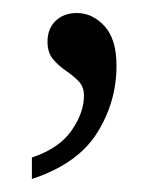

<svg xmlns="http://www.w3.org/2000/svg" viewBox="-20 -121 250 295"><path d="M29 121Q71 107 90 79.5Q109 52 109 26Q109 12 100.5 3.5Q92 -5 81 -12.5Q70 -20 61.5 -30Q53 -40 53 -57Q53 -77 65.5 -89Q78 -101 98 -101Q122 -101 140.5 -81Q159 -61 159 -20Q159 36 129 83.5Q99 131 29 154Z"/></svg>

Font: Noto Serif Armenian SemiCondensed Light
Style: Regular
Weight: 300
Width: 4
Designer: Monotype Design Team
Foundry: Monotype Imaging Inc.
Version: Version 2.008; ttfautohint (v1.8.4.7-5d5b)